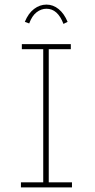

<svg xmlns="http://www.w3.org/2000/svg" viewBox="-20 -815 415 835"><path d="M71 0V-22H168V-601H75V-623H288V-601H192V-22H293V0ZM107 -713 88 -720Q103 -757 128 -776Q153 -795 182 -795Q211 -795 235 -775.5Q259 -756 274 -720L256 -711Q231 -777 182 -777Q159 -777 139 -761.5Q119 -746 107 -713Z"/></svg>

Font: Inconsolata Condensed ExtraLight
Style: Regular
Weight: 200
Width: 3
Monospace: yes
Designer: Raph Levien, Cyreal, Brenton Simpson
Foundry: Raph Levien, Cyreal, Google
Version: Version 3.100; ttfautohint (v1.8.4.7-5d5b)